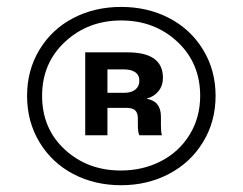

<svg xmlns="http://www.w3.org/2000/svg" viewBox="-20 -758 709 561"><path d="M334 -216.8Q256.8 -216.8 194.3 -249.5Q131.8 -282.2 95.5 -342.3Q59.1 -402.3 59.1 -478Q59.1 -553.2 95.5 -613Q131.8 -672.9 194.3 -705.3Q256.8 -737.8 334 -737.8Q411.1 -737.8 473.9 -705.3Q536.6 -672.9 573.2 -613Q609.9 -553.2 609.9 -478Q609.9 -402.8 573.2 -342.8Q536.6 -282.7 473.6 -249.8Q410.6 -216.8 334 -216.8ZM333 -259.8Q397.5 -259.8 450.4 -287.1Q503.4 -314.5 534.2 -364.7Q564.9 -415 564.9 -478Q564.9 -573.7 498.3 -636Q431.6 -698.2 334 -698.2Q237.3 -698.2 170.2 -636Q103 -573.7 103 -478Q103 -382.3 169.4 -321Q235.8 -259.8 333 -259.8ZM229 -362.8V-605H353Q456.1 -605 456.1 -530.8Q456.1 -507.8 443.1 -491.7Q430.2 -475.6 409.2 -470.2V-469.2Q450.2 -462.4 450.2 -417V-391.1Q450.2 -371.6 453.1 -362.8H387.2Q382.8 -371.6 382.8 -392.1V-412.1Q382.8 -427.7 375.2 -435.3Q367.7 -442.9 348.1 -442.9H293.9V-362.8ZM293.9 -486.8H342.8Q363.8 -486.8 375.5 -496.3Q387.2 -505.9 387.2 -522Q387.2 -538.6 375.2 -546.9Q363.3 -555.2 342.8 -555.2H293.9Z"/></svg>

Font: Lumene Sans Expanded
Style: Bold
Weight: 600
Width: 7
Designer: Deni Anggara
Version: Version 1.003;Glyphs 3.1.2 (3151)